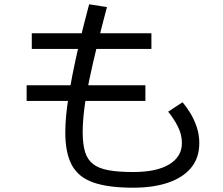

<svg xmlns="http://www.w3.org/2000/svg" viewBox="-20 -821 1040 894"><path d="M763 -301 830 -345Q848 -324 866 -294.5Q884 -265 896 -229.5Q908 -194 908 -155Q908 -86 870 -40Q832 6 763 29.5Q694 53 600 53Q485 53 415.5 29Q346 5 315 -51.5Q284 -108 284 -205Q284 -274 299 -369Q314 -464 339 -575Q364 -686 395 -801L478 -788Q426 -593 395.5 -448Q365 -303 365 -205Q365 -150 376 -114Q387 -78 413 -57.5Q439 -37 484.5 -28.5Q530 -20 600 -20Q710 -20 768.5 -56Q827 -92 827 -155Q827 -194 808.5 -231Q790 -268 763 -301ZM685 -666V-593H128V-666ZM657 -424V-351H104V-424Z"/></svg>

Font: Murecho Thin
Style: Regular
Weight: 400
Version: Version 1.010